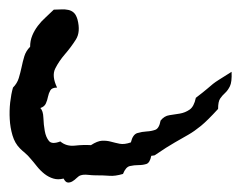

<svg xmlns="http://www.w3.org/2000/svg" viewBox="-40 -323 507 404"><path d="M447.3 -171.9Q448.2 -150.4 443.8 -141.6Q439.5 -132.8 433.6 -127.4Q427.7 -122.1 423.3 -115.7Q418.9 -109.4 418.9 -93.8Q396.5 -69.3 382.8 -58.1Q369.1 -46.9 356.4 -39.6Q343.8 -32.2 328.1 -23.4Q312.5 -14.6 285.2 3.9L278.3 4.9Q275.4 19.5 268.1 22Q260.7 24.4 251.5 24.4Q242.2 24.4 233.4 26.4Q224.6 28.3 218.8 43Q202.1 47.9 190.4 46.9Q178.7 45.9 160.2 45.9Q154.3 45.9 145 44.9Q135.7 43.9 129.9 45.9Q126 46.9 121.6 51.3Q117.2 55.7 112.3 58.6Q107.4 61.5 102.5 61Q97.7 60.5 93.8 52.7Q82 55.7 72.3 52.7Q62.5 49.8 53.7 43Q44.9 36.1 37.6 26.9Q30.3 17.6 23.4 9.8Q18.6 3.9 12.7 -1Q6.8 -5.9 2 -10.7Q-8.8 -21.5 -13.7 -38.1Q-18.6 -54.7 -19.5 -72.3Q-20.5 -89.8 -18.6 -107.4Q-16.6 -125 -12.7 -138.7Q-3.9 -147.5 -0.5 -158.7Q2.9 -169.9 5.4 -181.6Q7.8 -193.4 11.2 -204.6Q14.6 -215.8 23.4 -224.6Q23.4 -237.3 27.8 -248Q32.2 -258.8 39.6 -268.6Q46.9 -278.3 56.2 -286.6Q65.4 -294.9 73.2 -302.7Q81.1 -302.7 88.9 -303.2Q96.7 -303.7 103.5 -302.2Q110.4 -300.8 115.2 -296.4Q120.1 -292 123 -282.2Q129.9 -255.9 119.6 -239.7Q109.4 -223.6 96.7 -209Q84 -194.3 76.2 -178.7Q68.4 -163.1 80.1 -138.7Q69.3 -138.7 65.9 -132.8Q62.5 -127 61 -119.6Q59.6 -112.3 56.6 -105.5Q53.7 -98.6 44.9 -95.7Q50.8 -89.8 51.3 -75.2Q51.8 -60.5 54.2 -47.4Q56.6 -34.2 63 -26.4Q69.3 -18.6 86.9 -25.4Q99.6 -14.6 117.7 -16.6Q135.7 -18.6 151.4 -17.6Q165 -26.4 174.8 -26.9Q184.6 -27.3 193.4 -24.9Q202.1 -22.5 211.9 -20.5Q221.7 -18.6 235.4 -23.4Q239.3 -40 249 -43Q258.8 -45.9 268.6 -46.4Q278.3 -46.9 286.6 -49.8Q294.9 -52.7 297.9 -69.3Q305.7 -79.1 316.4 -80.6Q327.1 -82 338.4 -84Q349.6 -85.9 358.9 -92.3Q368.2 -98.6 372.1 -117.2Q388.7 -129.9 396 -136.2Q403.3 -142.6 408.2 -146.5Q413.1 -150.4 420.9 -155.3Q428.7 -160.2 447.3 -171.9Z"/></svg>

Font: Homemade Apple
Style: Regular
Weight: 400
Version: Version 1.001